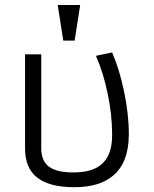

<svg xmlns="http://www.w3.org/2000/svg" viewBox="-20 -738 623 775"><path d="M303.7 -717.8H212.9L235.4 -574.2H281.2ZM81.1 -139.6Q81.1 -63.5 125 -25.4Q173.8 17.6 280.3 17.6Q380.9 17.6 435.5 -28.3Q500 -81.1 500 -196.3Q500 -278.3 480.5 -370.1Q461.9 -459 432.6 -526.4L367.2 -512.7Q397.5 -443.4 414.1 -362.3Q432.6 -278.3 432.6 -192.4Q432.6 -108.4 386.7 -72.3Q349.6 -42 276.4 -42Q210 -42 178.7 -64.5Q146.5 -87.9 146.5 -139.6V-518.6H81.1Z"/></svg>

Font: Dotum
Style: Regular
Weight: 400
Version: Version 2.21